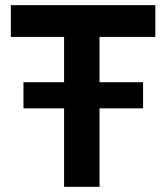

<svg xmlns="http://www.w3.org/2000/svg" viewBox="-20 -723 630 743"><path d="M581.1 -703.1H22V-580.1H228V-404.8H70.8V-303.7H228V0H365.2V-303.7H533.7V-404.8H365.2V-580.1H581.1Z"/></svg>

Font: Wand UI Pro Bold
Style: Regular
Weight: 700
Designer: Andreas Faust
Version: Version 1.003;FEAKit 1.0